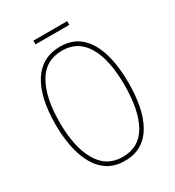

<svg xmlns="http://www.w3.org/2000/svg" viewBox="-197 -944 979 1072"><g transform="rotate(-30 292.0 -408.5)"><path d="M527 -358Q527 -283 515 -216.5Q503 -150 475.5 -99Q448 -48 403 -19Q358 10 293 10Q227 10 182 -20Q137 -50 109.5 -101.5Q82 -153 69.5 -219Q57 -285 57 -358Q57 -535 118.5 -629.5Q180 -724 295 -724Q376 -724 427 -678Q478 -632 502.5 -549.5Q527 -467 527 -358ZM83 -358Q83 -199 136 -107Q189 -15 293 -15Q399 -15 450 -105Q501 -195 501 -358Q501 -522 448.5 -610.5Q396 -699 295 -699Q187 -699 135 -607.5Q83 -516 83 -358ZM402 -827V-803H184V-827Z"/></g></svg>

Font: Noto Sans Telugu Condensed Thin
Style: Regular
Weight: 100
Width: 3
Designer: Jelle Bosma - Monotype Design Team
Foundry: Monotype Imaging Inc.
Version: Version 2.005; ttfautohint (v1.8.4.7-5d5b)